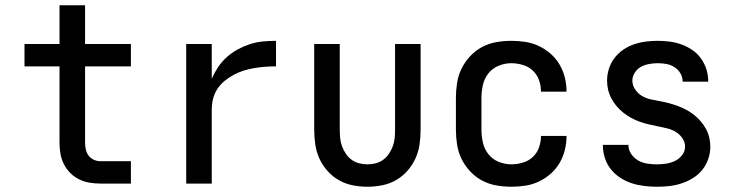

<svg xmlns="http://www.w3.org/2000/svg" viewBox="-20 -697 2790 729"><path d="M477 0H361Q340 0 319.5 -3.5Q299 -7 280.5 -16Q262 -25 247 -40Q232 -55 222.5 -74Q213 -93 209.5 -113.5Q206 -134 206 -155V-445H73V-530H206V-677H303V-530H477V-445H303V-155Q303 -142 306 -129Q309 -116 316.5 -106Q324 -96 336 -90.5Q348 -85 361 -85H477Z M687 0V-530H784V-398Q794 -421 808 -442Q822 -463 841 -480Q860 -497 882 -509Q904 -521 928 -529Q952 -537 977.5 -539.5Q1003 -542 1028 -542V-445Q1007 -445 986.5 -443.5Q966 -442 945.5 -438.5Q925 -435 905.5 -429Q886 -423 867.5 -413Q849 -403 833 -390Q817 -377 805.5 -359.5Q794 -342 789 -322Q784 -302 784 -281V0Z M1375 12Q1347 12 1319 6.5Q1291 1 1266.5 -13Q1242 -27 1223 -48.5Q1204 -70 1192.5 -95.5Q1181 -121 1177 -149Q1173 -177 1173 -205V-530H1270V-205Q1270 -189 1271.5 -173Q1273 -157 1278.5 -142Q1284 -127 1293 -113.5Q1302 -100 1315 -90.5Q1328 -81 1343.5 -77Q1359 -73 1375 -73Q1391 -73 1406.5 -77Q1422 -81 1435 -90.5Q1448 -100 1457 -113.5Q1466 -127 1471.5 -142Q1477 -157 1478.5 -173Q1480 -189 1480 -205V-530H1577V-205Q1577 -177 1573 -149Q1569 -121 1557.5 -95.5Q1546 -70 1527 -48.5Q1508 -27 1483.5 -13Q1459 1 1431 6.5Q1403 12 1375 12Z M1921 12Q1893 12 1864.5 7Q1836 2 1810.5 -11.5Q1785 -25 1765 -46.5Q1745 -68 1732.5 -93.5Q1720 -119 1715.5 -147.5Q1711 -176 1711 -205V-325Q1711 -354 1715.5 -382.5Q1720 -411 1732.5 -436.5Q1745 -462 1765 -483.5Q1785 -505 1810.5 -518.5Q1836 -532 1864.5 -537Q1893 -542 1921 -542Q1948 -542 1974.5 -538Q2001 -534 2025.5 -522.5Q2050 -511 2070.5 -493Q2091 -475 2104.5 -452Q2118 -429 2124.5 -403Q2131 -377 2131 -350V-349H2034V-350Q2034 -372 2026.5 -393Q2019 -414 2003 -429Q1987 -444 1965 -450.5Q1943 -457 1921 -457Q1897 -457 1873.5 -447.5Q1850 -438 1834.5 -418.5Q1819 -399 1813.5 -374.5Q1808 -350 1808 -325V-205Q1808 -180 1813.5 -155.5Q1819 -131 1834.5 -111.5Q1850 -92 1873.5 -82.5Q1897 -73 1921 -73Q1943 -73 1965 -79.5Q1987 -86 2003 -101Q2019 -116 2026.5 -137Q2034 -158 2034 -180V-181H2131V-180Q2131 -153 2124.5 -127Q2118 -101 2104.5 -78Q2091 -55 2070.5 -37Q2050 -19 2025.5 -7.5Q2001 4 1974.5 8Q1948 12 1921 12Z M2473 12Q2449 12 2425 9Q2401 6 2378 -1.5Q2355 -9 2334.5 -22.5Q2314 -36 2299 -55Q2284 -74 2276.5 -97.5Q2269 -121 2269 -145V-147H2366V-146Q2366 -128 2376.5 -112.5Q2387 -97 2402.5 -88Q2418 -79 2436.5 -76Q2455 -73 2473 -73Q2490 -73 2508 -75.5Q2526 -78 2542 -85.5Q2558 -93 2569.5 -107.5Q2581 -122 2581 -140Q2581 -158 2570.5 -173Q2560 -188 2544.5 -197Q2529 -206 2511.5 -210Q2494 -214 2477 -217.5Q2460 -221 2442.5 -225Q2425 -229 2408.5 -235Q2392 -241 2376.5 -249.5Q2361 -258 2347 -269Q2333 -280 2321.5 -293.5Q2310 -307 2301.5 -323Q2293 -339 2289 -356Q2285 -373 2285 -391Q2285 -414 2292 -436Q2299 -458 2313 -476.5Q2327 -495 2346 -508Q2365 -521 2386.5 -528.5Q2408 -536 2431 -539Q2454 -542 2477 -542Q2500 -542 2523 -539Q2546 -536 2568 -528Q2590 -520 2609 -507Q2628 -494 2641.5 -475Q2655 -456 2662 -434Q2669 -412 2669 -388V-387H2572Q2572 -404 2563.5 -418.5Q2555 -433 2541 -442Q2527 -451 2510.5 -454Q2494 -457 2477 -457Q2461 -457 2444.5 -454Q2428 -451 2414 -443.5Q2400 -436 2390.5 -421.5Q2381 -407 2381 -391Q2381 -373 2391.5 -357.5Q2402 -342 2417 -333Q2432 -324 2449.5 -320Q2467 -316 2484.5 -313Q2502 -310 2519 -305.5Q2536 -301 2552.5 -295Q2569 -289 2585 -280.5Q2601 -272 2615 -261Q2629 -250 2640.5 -236.5Q2652 -223 2660.5 -207.5Q2669 -192 2673 -174.5Q2677 -157 2677 -140Q2677 -116 2669 -93Q2661 -70 2646 -51.5Q2631 -33 2610.5 -20.5Q2590 -8 2567 -0.5Q2544 7 2520.5 9.5Q2497 12 2473 12Z"/></svg>

Font: Lode Dark Term
Style: Bold
Weight: 700
Monospace: yes
Designer: Belleve Invis
Foundry: Belleve Invis
Version: Version 29.2.0